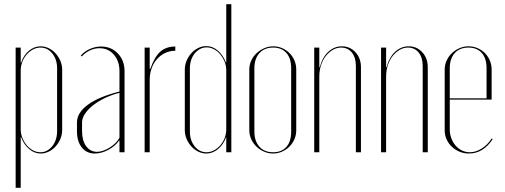

<svg xmlns="http://www.w3.org/2000/svg" viewBox="-20 -720 2390 908"><path d="M54 -495H78V-424H80Q92 -460 117.5 -480.5Q143 -501 172 -501Q192 -501 210.5 -492Q229 -483 243 -467.5Q257 -452 265.5 -432Q274 -412 274 -391V-105Q274 -83 265.5 -63Q257 -43 243 -27.5Q229 -12 210.5 -3Q192 6 172 6Q143 6 118 -15Q93 -36 80 -71H78V168H54ZM78 -108Q78 -87 86 -67.5Q94 -48 106.5 -33Q119 -18 136 -9Q153 0 171 0Q188 0 202 -7.5Q216 -15 227 -28.5Q238 -42 244 -60Q250 -78 250 -99V-397Q250 -439 227.5 -467Q205 -495 171 -495Q153 -495 136 -486Q119 -477 106 -462Q93 -447 85.5 -427.5Q78 -408 78 -387Z M344 -141Q344 -187 396 -225Q448 -263 545 -287V-383Q545 -431 518.5 -461.5Q492 -492 450 -492Q427 -492 405 -481.5Q383 -471 367 -453L362 -457Q379 -477 405 -488.5Q431 -500 458 -500Q506 -500 537.5 -467Q569 -434 569 -383V0H545V-55H543Q525 -29 492.5 -11.5Q460 6 428 6Q390 6 367 -22.5Q344 -51 344 -100ZM439 -2Q453 -2 468.5 -7.5Q484 -13 498.5 -22Q513 -31 525.5 -43Q538 -55 545 -69V-281Q509 -272 476.5 -256.5Q444 -241 420 -222Q396 -203 382 -182Q368 -161 368 -141V-100Q368 -55 387.5 -28.5Q407 -2 439 -2Z M688 -495V-395H691Q711 -452 738.5 -476Q766 -500 809 -500V-480Q783 -480 761 -469.5Q739 -459 722.5 -440.5Q706 -422 697 -397Q688 -372 688 -342V0H664V-495Z M1050 -71H1049Q1036 -35 1010.5 -14.5Q985 6 956 6Q936 6 917.5 -3Q899 -12 885 -27.5Q871 -43 862.5 -63Q854 -83 854 -104V-391Q854 -413 862.5 -433Q871 -453 885 -468.5Q899 -484 917.5 -493Q936 -502 956 -502Q985 -502 1010 -481Q1035 -460 1048 -425H1050V-700H1074V0H1050ZM1050 -388Q1050 -409 1042 -428.5Q1034 -448 1021.5 -463Q1009 -478 992 -487Q975 -496 957 -496Q941 -496 926.5 -488.5Q912 -481 901 -467.5Q890 -454 884 -436Q878 -418 878 -397V-98Q878 -56 900.5 -28Q923 0 957 0Q975 0 992 -9Q1009 -18 1022 -33Q1035 -48 1042.5 -67.5Q1050 -87 1050 -108Z M1272 -501Q1294 -501 1314 -492.5Q1334 -484 1349 -469Q1364 -454 1372.5 -434Q1381 -414 1381 -391V-104Q1381 -82 1372.5 -62Q1364 -42 1349 -27Q1334 -12 1314 -3Q1294 6 1271 6Q1249 6 1228.5 -3Q1208 -12 1192.5 -27Q1177 -42 1168 -62Q1159 -82 1159 -104V-391Q1159 -413 1168 -433Q1177 -453 1193 -468Q1209 -483 1229.5 -492Q1250 -501 1272 -501ZM1272 -495Q1230 -495 1206.5 -468.5Q1183 -442 1183 -397V-98Q1183 -53 1206.5 -26.5Q1230 0 1272 0Q1312 0 1334.5 -25.5Q1357 -51 1357 -98V-397Q1357 -444 1334.5 -469.5Q1312 -495 1272 -495Z M1492 -402Q1505 -450 1533 -475.5Q1561 -501 1597 -501Q1635 -501 1661 -473Q1687 -445 1687 -402V0H1663V-408Q1663 -448 1644 -471.5Q1625 -495 1593 -495Q1572 -495 1553.5 -484Q1535 -473 1520.5 -454.5Q1506 -436 1498 -411Q1490 -386 1490 -358V0H1466V-495H1490V-402Z M1808 -402Q1821 -450 1849 -475.5Q1877 -501 1913 -501Q1951 -501 1977 -473Q2003 -445 2003 -402V0H1979V-408Q1979 -448 1960 -471.5Q1941 -495 1909 -495Q1888 -495 1869.5 -484Q1851 -473 1836.5 -454.5Q1822 -436 1814 -411Q1806 -386 1806 -358V0H1782V-495H1806V-402Z M2083 -391Q2083 -413 2092 -433Q2101 -453 2116.5 -468Q2132 -483 2152.5 -492Q2173 -501 2195 -501Q2218 -501 2238 -492.5Q2258 -484 2273 -469Q2288 -454 2296.5 -434Q2305 -414 2305 -391V-249H2107V-108Q2107 -86 2114.5 -66Q2122 -46 2134.5 -31.5Q2147 -17 2164.5 -8.5Q2182 0 2202 0Q2230 0 2258 -17.5Q2286 -35 2305 -65L2310 -62Q2265 6 2198 6Q2174 6 2153.5 -2.5Q2133 -11 2117 -26Q2101 -41 2092 -61Q2083 -81 2083 -104ZM2281 -255V-397Q2281 -444 2258.5 -469.5Q2236 -495 2195 -495Q2154 -495 2130.5 -469Q2107 -443 2107 -397V-255Z"/></svg>

Font: Moniqa Thin Display
Style: Regular
Weight: 100
Designer: Rajesh Rajput
Foundry: Rajesh Rajput
Version: Version 1.000